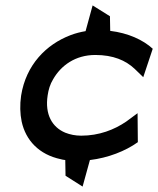

<svg xmlns="http://www.w3.org/2000/svg" viewBox="-20 -583 584 709"><path d="M58 -230C53 -196 54 -163 60 -134C75 -65 124 -12 205 5C208 6 213 7 221 8L222 66L285 106L312 8C379 0 443 -25 489 -58L488 -165L446 -134C402 -104 346 -82 280 -82C258 -82 239 -86 221 -93C173 -113 145 -160 156 -231C159 -252 165 -272 176 -290C205 -341 258 -380 332 -380C398 -380 444 -360 477 -329L509 -298L544 -403C508 -436 453 -461 387 -469L386 -523L322 -563L296 -468C278 -465 258 -460 240 -453C151 -419 76 -344 58 -230Z"/></svg>

Font: Charger Sport
Style: BdObl
Weight: 700
Designer: Jasper
Foundry: Cannot Into Space Fonts
Version: Version 1.1